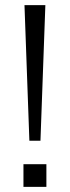

<svg xmlns="http://www.w3.org/2000/svg" viewBox="-20 -725 271 745"><path d="M94 -179 75 -705H156L137 -179ZM71 0V-88H160V0Z"/></svg>

Font: Nunito Sans 10pt Light
Style: Regular
Weight: 300
Designer: Vernon Adams
Foundry: Vernon Adams
Version: Version 3.101;gftools[0.9.27]